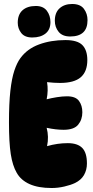

<svg xmlns="http://www.w3.org/2000/svg" viewBox="-20 -937 468 963"><path d="M308 -736Q369 -736 393.5 -710.5Q418 -685 418 -636Q418 -578 385 -549.5Q352 -521 281 -521Q267 -521 250.5 -522Q234 -523 216 -525Q223 -483 214 -439Q237 -445 265 -449.5Q293 -454 316 -454Q359 -454 376 -431Q393 -408 393 -374Q393 -337 372 -311.5Q351 -286 299 -286Q260 -286 214 -296Q226 -251 216 -204Q268 -219 320 -219Q369 -219 392.5 -195Q416 -171 416 -117Q416 -85 401.5 -59.5Q387 -34 356 -19Q335 -9 303 -1.5Q271 6 239 6Q172 6 128.5 -13.5Q85 -33 64 -70Q43 -106 34 -164Q25 -222 25 -323Q25 -419 32 -481.5Q39 -544 52 -583Q65 -622 82 -645Q116 -692 175.5 -714Q235 -736 308 -736ZM342 -917Q383 -917 401 -892.5Q419 -868 419 -836Q419 -754 332 -754Q293 -754 274 -777.5Q255 -801 255 -833Q255 -874 279 -895.5Q303 -917 342 -917ZM142 -749Q104 -749 86.5 -771.5Q69 -794 69 -823Q69 -864 93 -885.5Q117 -907 160 -907Q197 -907 215 -883Q233 -859 233 -826Q233 -788 208 -768.5Q183 -749 142 -749Z"/></svg>

Font: DynaPuff Condensed
Style: Bold
Weight: 700
Width: 3
Designer: Toshi Omagari, Jennifer Daniel
Foundry: Google Fonts
Version: Version 2.000; ttfautohint (v1.8.4.7-5d5b)